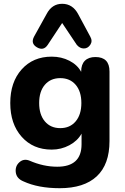

<svg xmlns="http://www.w3.org/2000/svg" viewBox="-20 -799 655 1010"><path d="M391 -725 455 -606Q468 -583 455 -563.5Q442 -544 421 -544Q400 -544 384 -563L307 -678L231 -563Q209 -530 174.5 -550Q140 -570 159 -606L225 -725Q253 -779 307 -779Q362 -779 391 -725ZM294 191Q181 191 103 155Q67 140 63 107.5Q59 75 82 54.5Q105 34 135 46Q208 78 281 78Q409 78 409 -40V-96Q388 -58 345 -35Q302 -12 252 -12Q154 -12 94 -79.5Q34 -147 34 -257Q34 -367 94 -434Q154 -501 252 -501Q303 -501 345 -479.5Q387 -458 407 -421V-423Q407 -460 426.5 -479.5Q446 -499 482 -499Q556 -499 556 -423V-57Q556 66 489 128.5Q422 191 294 191ZM216 -160.5Q246 -125 297 -125Q348 -125 378 -160.5Q408 -196 408 -257Q408 -318 378 -353Q348 -388 297 -388Q246 -388 216 -353Q186 -318 186 -257Q186 -196 216 -160.5Z"/></svg>

Font: Nunito ExtraBold
Style: Regular
Weight: 800
Designer: Vernon Adams
Foundry: Vernon Adams
Version: Version 3.602